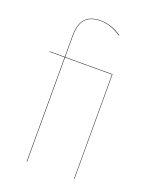

<svg xmlns="http://www.w3.org/2000/svg" viewBox="-138 -812 717 891"><g transform="rotate(20 221.0 -366.5)"><path d="M204.1 -732.9Q256.3 -732.9 307.1 -698.2L306.2 -695.8Q254.9 -731 204.1 -731Q154.3 -731 130.1 -704.8Q106 -678.7 106 -622.1V-517.1H339.8V0H337.9V-515.1H106V0H104V-515.1H28.8V-517.1H104V-622.1Q104 -679.2 128.7 -706.1Q153.3 -732.9 204.1 -732.9Z"/></g></svg>

Font: Fira Sans Compressed Two
Style: Regular
Weight: 100
Width: 1
Designer: Carrois Corporate & Edenspiekermann AG
Foundry: Carrois Corporate GbR & Edenspiekermann AG
Version: Version 4.203;PS 004.203;hotconv 1.0.88;makeotf.lib2.5.64775